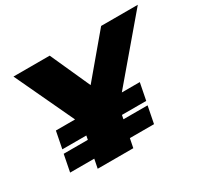

<svg xmlns="http://www.w3.org/2000/svg" viewBox="-143 -901 1168 1102"><g transform="rotate(-30 441.0 -350.0)"><path d="M212 0 224 -60H64L86 -172H246L251 -198H92L114 -310H241L58 -700H298L417 -436L639 -700H882L551 -310H670L648 -198H487L482 -172H642L620 -60H460L448 0Z"/></g></svg>

Font: Montserrat Black
Style: Italic
Weight: 900
Italic angle: -11.3°
Designer: Julieta Ulanovsky
Foundry: Julieta Ulanovsky
Version: Version 9.000; ttfautohint (v1.8.4.7-5d5b)